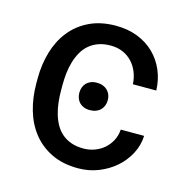

<svg xmlns="http://www.w3.org/2000/svg" viewBox="-88 -638 716 732"><g transform="rotate(15 270.0 -272.0)"><path d="M282.7 9.9Q221.9 9.9 177.4 -11.7Q132.8 -33.4 103.5 -70.3Q74.2 -107.2 59.8 -156.6Q45.5 -206 45.5 -261.4V-281.2Q45.5 -336.6 60 -386Q74.6 -435.4 103.9 -472.3Q133.2 -509.2 177.9 -530.9Q222.7 -552.6 282.7 -552.6Q330.3 -552.6 368.6 -537.5Q407 -522.4 434.3 -495.7Q461.6 -469.1 477.3 -432.7Q492.9 -396.3 494.3 -353.7H402Q400.6 -379.3 391.7 -401.3Q382.8 -423.3 367.4 -439.6Q351.9 -456 330.6 -465.2Q309.3 -474.4 282.7 -474.4Q255.3 -474.4 234.4 -466.8Q213.4 -459.2 198 -445.8Q182.5 -432.5 172.1 -414.1Q161.6 -395.6 155.2 -374.1Q148.8 -352.6 146.1 -329Q143.5 -305.4 143.5 -281.2V-261.4Q143.5 -237.2 146.1 -213.6Q148.8 -190 155 -168.5Q161.2 -147 171.5 -128.6Q181.8 -110.1 197.3 -96.8Q212.7 -83.5 233.8 -75.8Q255 -68.2 282.7 -68.2Q306.1 -68.2 327.1 -76Q348 -83.8 364.2 -98Q380.3 -112.2 390.4 -131.7Q400.6 -151.3 402 -174.7H494.3Q492.9 -137.4 475.3 -103.9Q457.7 -70.3 429 -45.1Q400.2 -19.9 362.6 -5Q324.9 9.9 282.7 9.9ZM213.1 -269.9Q213.1 -281.2 216.6 -291Q220.2 -300.8 227.1 -308.1Q234 -315.3 244.3 -319.6Q254.6 -323.9 268.5 -323.9Q282.3 -323.9 293 -319.6Q303.6 -315.3 310.7 -308.1Q317.8 -300.8 321.6 -291Q325.3 -281.2 325.3 -269.9Q325.3 -258.9 321.6 -248.9Q317.8 -239 310.7 -231.7Q303.6 -224.4 293 -220.2Q282.3 -215.9 268.5 -215.9Q254.6 -215.9 244.3 -220.2Q234 -224.4 227.1 -231.7Q220.2 -239 216.6 -248.9Q213.1 -258.9 213.1 -269.9Z"/></g></svg>

Font: Interop
Style: Regular
Weight: 400
Designer: Rasmus Andersson, Google, Jang Haemin
Foundry: jhaemin
Version: Version 1.008